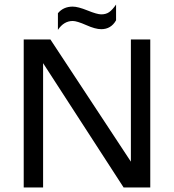

<svg xmlns="http://www.w3.org/2000/svg" viewBox="-20 -822 763 842"><path d="M234 -764Q258 -793 299 -793Q322 -793 364 -776Q406 -759 424 -759Q445 -759 459 -769Q473 -779 489 -802V-733Q467 -694 424 -694Q398 -694 358 -712Q317 -730 299 -730Q260 -730 234 -691ZM84 -649H201L554 -113V-649H639V0H522L169 -545V0H84Z"/></svg>

Font: Play
Style: Regular
Weight: 400
Designer: Jonas Hecksher (Cyrillic expansion: Cyreal)
Foundry: Jonas Hecksher, Playtype, e-types AS
Version: Version 2.101; ttfautohint (v1.5.65-e2d9)